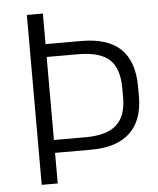

<svg xmlns="http://www.w3.org/2000/svg" viewBox="-51 -744 647 788"><g transform="rotate(-5 272.5 -350.0)"><path d="M89 -700H155V-574H303Q411 -574 464.5 -522.5Q518 -471 518 -367V-326Q518 -228 463.5 -177Q409 -126 303 -126H150V-179H285Q373 -179 413 -215.5Q453 -252 453 -327V-366Q453 -448 413.5 -484.5Q374 -521 285 -521H139L155 -540V0H89Z"/></g></svg>

Font: Pathway Extreme 8pt Thin 12pt ExtraLight
Style: Regular
Weight: 250
Version: Version 1.001;gftools[0.9.26]